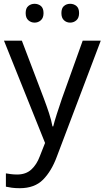

<svg xmlns="http://www.w3.org/2000/svg" viewBox="-20 -750 550 1010"><path d="M1 -536H95L211 -231Q226 -191 238 -154.5Q250 -118 256 -85H260Q266 -110 279 -150.5Q292 -191 306 -232L415 -536H510L279 74Q251 150 206.5 195Q162 240 84 240Q60 240 42 237.5Q24 235 11 232V162Q22 164 37.5 166Q53 168 70 168Q116 168 144.5 142Q173 116 189 73L217 2ZM115 -681Q115 -707 129 -718.5Q143 -730 162 -730Q181 -730 195 -718.5Q209 -707 209 -681Q209 -656 195 -643.5Q181 -631 162 -631Q143 -631 129 -643.5Q115 -656 115 -681ZM303 -681Q303 -707 316.5 -718.5Q330 -730 349 -730Q368 -730 382 -718.5Q396 -707 396 -681Q396 -656 382 -643.5Q368 -631 349 -631Q330 -631 316.5 -643.5Q303 -656 303 -681Z"/></svg>

Font: Noto Sans Myanmar UI
Style: Regular
Weight: 400
Designer: Monotype Design Team
Foundry: Monotype Imaging Inc.
Version: Version 2.103; ttfautohint (v1.8.4.7-5d5b)